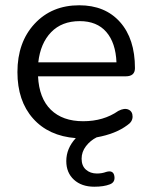

<svg xmlns="http://www.w3.org/2000/svg" viewBox="-20 -515 572 727"><path d="M337 192Q289 192 260 165.5Q231 139 231 95Q231 47 267 8Q164 0 105 -66.5Q46 -133 46 -242Q46 -355 111 -425Q176 -495 280 -495Q378 -495 434.5 -431.5Q491 -368 491 -257Q491 -226 456 -226H124Q128 -143 172.5 -99.5Q217 -56 295 -56Q372 -56 428 -95Q451 -107 466.5 -100Q482 -93 482 -73.5Q482 -54 462 -41Q418 -8 346 5Q322 17 305.5 38.5Q289 60 289 86Q289 113 305.5 127.5Q322 142 347 142Q366 142 382 136Q409 128 413 151.5Q417 175 396 183Q373 192 337 192ZM282 -435Q214 -435 173.5 -393Q133 -351 125 -279H421Q418 -353 382.5 -394Q347 -435 282 -435Z"/></svg>

Font: Nunito
Style: Regular
Weight: 400
Designer: Vernon Adams
Foundry: Vernon Adams
Version: Version 3.602